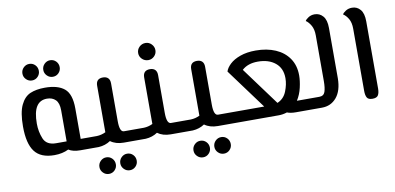

<svg xmlns="http://www.w3.org/2000/svg" viewBox="-79 -914 2794 1359"><g transform="rotate(-10 1318.5 -234.0)"><path d="M517 -79V0H436Q383 0 352 -20Q308 2 250 2Q152 2 108.5 -55.5Q65 -113 65 -236Q65 -336 90.5 -389.5Q116 -443 159 -461.5Q202 -480 265 -480Q357 -480 404.5 -441Q452 -402 452 -298V-79ZM276 -79H351V-302Q351 -355 327.5 -378Q304 -401 266 -401Q215 -401 190 -361Q165 -321 165 -239Q165 -181 186 -130Q207 -79 276 -79ZM126 -605Q126 -630 143.5 -647.5Q161 -665 185 -665Q210 -665 227 -647.5Q244 -630 244 -605Q244 -581 227 -563.5Q210 -546 185 -546Q161 -546 143.5 -563.5Q126 -581 126 -605ZM276 -605Q276 -630 293.5 -647.5Q311 -665 335 -665Q360 -665 377 -647.5Q394 -630 394 -605Q394 -581 377 -563.5Q360 -546 335 -546Q311 -546 293.5 -563.5Q276 -581 276 -605Z M855 -79V0H748Q691 0 653 -28Q616 -3 568 0H517V-79H568Q601 -80 632 -95V-429Q632 -480 682 -480Q706 -480 719 -467Q732 -454 732 -429V-157Q732 -79 763 -79ZM548 141Q548 116 565.5 98.5Q583 81 607 81Q632 81 649 98.5Q666 116 666 141Q666 165 649 182.5Q632 200 607 200Q583 200 565.5 182.5Q548 165 548 141ZM698 141Q698 116 715.5 98.5Q733 81 757 81Q782 81 799 98.5Q816 116 816 141Q816 165 799 182.5Q782 200 757 200Q733 200 715.5 182.5Q698 165 698 141Z M1193 -79V0H1086Q1029 0 991 -28Q954 -3 906 0H855V-79H906Q939 -80 970 -95V-429Q970 -480 1020 -480Q1044 -480 1057 -467Q1070 -454 1070 -429V-157Q1070 -79 1101 -79ZM958 -606Q958 -632 976.5 -650Q995 -668 1021 -668Q1046 -668 1064 -649.5Q1082 -631 1082 -606Q1082 -581 1064 -563Q1046 -545 1021 -545Q995 -545 976.5 -563Q958 -581 958 -606Z M1531 -79V0H1424Q1367 0 1329 -28Q1292 -3 1244 0H1193V-79H1244Q1277 -80 1308 -95V-429Q1308 -480 1358 -480Q1382 -480 1395 -467Q1408 -454 1408 -429V-157Q1408 -79 1439 -79ZM1224 141Q1224 116 1241.5 98.5Q1259 81 1283 81Q1308 81 1325 98.5Q1342 116 1342 141Q1342 165 1325 182.5Q1308 200 1283 200Q1259 200 1241.5 182.5Q1224 165 1224 141ZM1374 141Q1374 116 1391.5 98.5Q1409 81 1433 81Q1458 81 1475 98.5Q1492 116 1492 141Q1492 165 1475 182.5Q1458 200 1433 200Q1409 200 1391.5 182.5Q1374 165 1374 141Z M2101 -79V0H1985Q1946 0 1922 -10Q1892 0 1862 0H1531V-79H1771L1558 -368Q1566 -394 1593.5 -420Q1621 -446 1668.5 -463Q1716 -480 1780 -480Q1860 -480 1921.5 -453.5Q1983 -427 2018 -376Q2053 -325 2053 -253Q2053 -215 2042 -166.5Q2031 -118 2006 -79ZM1667 -361 1868 -88Q1915 -108 1934.5 -157Q1954 -206 1954 -251Q1954 -322 1906.5 -361Q1859 -400 1781 -400Q1709 -400 1667 -361Z M2101 -79H2167Q2199 -79 2208.5 -106.5Q2218 -134 2218 -184V-512Q2218 -555 2202 -583Q2186 -611 2166 -624Q2171 -635 2190.5 -647.5Q2210 -660 2235 -660Q2271 -660 2295 -632.5Q2319 -605 2319 -547V-185Q2318 -96 2277.5 -48Q2237 0 2172 0H2101Z M2487 -65V-512Q2487 -556 2471 -583.5Q2455 -611 2434 -624Q2439 -635 2458.5 -647.5Q2478 -660 2504 -660Q2540 -660 2563.5 -632.5Q2587 -605 2587 -547V-65Q2587 -34 2577 -17Q2567 0 2536 0Q2506 0 2496.5 -17Q2487 -34 2487 -65Z"/></g></svg>

Font: El Messiri Medium
Style: Regular
Weight: 500
Designer: Mohamed Gaber
Foundry: Kief Type Foundry
Version: Version 2.007